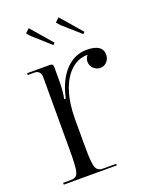

<svg xmlns="http://www.w3.org/2000/svg" viewBox="-128 -735 628 804"><g transform="rotate(-20 185.5 -333.0)"><path d="M15 0ZM101 -666 182 -572 174 -564 97 -633 83 -649ZM234 -666 315 -572 308 -564 230 -633 216 -649ZM15 0V-8H44Q52 -8 57.4 -8.6Q62.8 -9.2 67.8 -11.9Q72.8 -14.5 75.6 -17.8Q78.5 -21 81 -28.5Q83.5 -36 84.6 -44.2Q85.8 -52.5 86.6 -66.9Q87.5 -81.2 87.8 -96.5Q88 -111.8 88 -135V-453Q88 -466.5 80.6 -474.8Q73.2 -483 61 -483H30V-491H131Q139.2 -491 142.6 -487.6Q146 -484.2 146 -476V-414Q146 -392.5 144 -369.6Q142 -346.8 139 -338V-336H146Q162.5 -412.8 202.6 -455.4Q242.8 -498 297 -498Q368 -498 368 -451Q368 -432.8 356 -419.9Q344 -407 327 -407Q309.2 -407 296.6 -419.6Q284 -432.2 284 -450Q284 -456.2 286.9 -464Q289.8 -471.8 294 -476V-477Q252.5 -477 220.4 -447.9Q188.2 -418.8 170.6 -365.5Q153 -312.2 153 -243V-134Q153 -103.2 153.5 -84.5Q154 -65.8 155.9 -50.1Q157.8 -34.5 160.4 -27.1Q163 -19.8 168.6 -14.6Q174.2 -9.5 180.8 -8.2Q187.2 -7 198 -7H251V0Z"/></g></svg>

Font: FogtwoNo5
Style: Regular
Weight: 400
Designer: gluk (gluksza@wp.pl)
Foundry: gluk (gluksza@wp.pl)
Version: Version 0.87